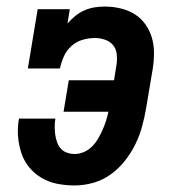

<svg xmlns="http://www.w3.org/2000/svg" viewBox="-20 -558 540 586"><path d="M208 8Q181 8 155 3Q129 -2 107 -15Q85 -28 69 -47.5Q53 -67 45 -91.5Q37 -116 35 -143Q33 -170 38 -196H149Q147 -184 147 -171.5Q147 -159 148.5 -147.5Q150 -136 154 -124.5Q158 -113 165.5 -104.5Q173 -96 184.5 -92Q196 -88 208 -88Q222 -88 236 -94Q250 -100 261 -111Q272 -122 279.5 -135Q287 -148 293 -161.5Q299 -175 303.5 -189Q308 -203 311 -217H174L190 -313H328L336 -363Q338 -379 336 -394.5Q334 -410 324.5 -421Q315 -432 300 -437Q285 -442 270 -442Q251 -442 232 -436.5Q213 -431 198 -417.5Q183 -404 175 -386Q167 -368 163 -349H65L95 -530H193L186 -486Q197 -499 210 -509.5Q223 -520 238 -526.5Q253 -533 268.5 -535.5Q284 -538 300 -538Q324 -538 347.5 -532.5Q371 -527 390.5 -515Q410 -503 423.5 -484Q437 -465 443.5 -443Q450 -421 450 -396.5Q450 -372 446 -347L426 -228Q421 -199 413.5 -171.5Q406 -144 393 -117.5Q380 -91 361 -67Q342 -43 317.5 -25.5Q293 -8 264.5 0Q236 8 208 8Z"/></svg>

Font: Iosevka Slab Oblique
Style: Bold
Weight: 700
Italic angle: -9°
Monospace: yes
Designer: Belleve Invis
Foundry: Belleve Invis
Version: Version 11.1.1; ttfautohint (v1.8.3)